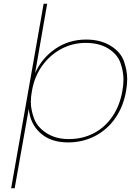

<svg xmlns="http://www.w3.org/2000/svg" viewBox="-20 -760 711 1034"><path d="M169 -366Q205 -447 278 -497Q351 -547 444 -547Q521 -547 575.5 -513.5Q630 -480 647.5 -430Q665 -380 665 -335Q665 -304 659 -270Q644 -185 600 -122.5Q556 -60 490 -26.5Q424 7 347 7Q254 7 198 -43Q142 -93 135 -174L59 254H40L215 -740H234ZM639 -270Q645 -303 645 -332Q645 -374 629 -420.5Q613 -467 564 -498Q515 -529 441 -529Q371 -529 310 -496.5Q249 -464 207 -405.5Q165 -347 152 -270Q146 -239 146 -211Q146 -170 163 -123Q180 -76 230 -43.5Q280 -11 350 -11Q424 -11 484 -42Q544 -73 584.5 -131.5Q625 -190 639 -270Z"/></svg>

Font: Fz Poppins Thin
Style: Italic
Weight: 100
Italic angle: -10°
Designer: Ninad Kale (Devanagari), Jonny Pinhorn (Latin)
Foundry: Indian Type Foundry
Version: Vit hóa bi Vntype.Com & FontZin.Com